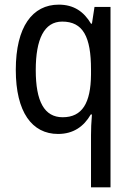

<svg xmlns="http://www.w3.org/2000/svg" viewBox="-20 -567 569 827"><path d="M372 15V240H456V-537H387L376 -465H372C341 -517 298 -547 233 -547C120 -547 48 -452 48 -266C48 -84 118 10 230 10C296 10 341 -22 371 -74H376C373 -41 372 -8 372 15ZM250 -62C171 -62 134 -130 134 -265C134 -398 170 -474 248 -474C338 -474 372 -408 372 -268V-246C371 -123 334 -62 250 -62Z"/></svg>

Font: Noto Sans Oriya Cond
Style: Regular
Weight: 400
Width: 3
Designer: Amélie Bonet and Sol Matas
Foundry: Google LLC
Version: Version 2.006